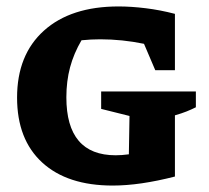

<svg xmlns="http://www.w3.org/2000/svg" viewBox="-20 -566 650 596"><path d="M330 10Q189 10 111 -61.5Q33 -133 33 -263Q33 -396 116.5 -471Q200 -546 348 -546Q387 -546 432 -540.5Q477 -535 523 -523V-348H462L427 -430Q359 -444 291 -444Q263 -444 233 -441Q209 -400 197.5 -357Q186 -314 186 -264Q186 -84 339 -84Q358 -84 380 -87L382 -206L294 -228V-282H588V-233Q574 -226 559 -220Q544 -214 523 -208V-18Q414 10 330 10Z"/></svg>

Font: Piazzolla SC
Style: Bold
Weight: 700
Designer: Juan Pablo del Peral
Foundry: Huerta Tipografica
Version: Version 1.330